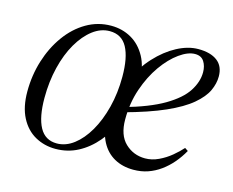

<svg xmlns="http://www.w3.org/2000/svg" viewBox="-74 -569 831 685"><g transform="rotate(15 341.0 -226.0)"><path d="M179 12Q138 12 104 -7Q70 -26 50 -64.5Q30 -103 30 -160Q30 -220 47 -274.5Q64 -329 95 -372Q126 -415 168 -439.5Q210 -464 259 -464Q300 -464 333.5 -445Q367 -426 387.5 -388.5Q408 -351 408 -294L367 -293Q391 -344 426.5 -382.5Q462 -421 502.5 -442.5Q543 -464 581 -464Q626 -464 651 -445Q676 -426 676 -388Q676 -362 663.5 -335Q651 -308 618.5 -280.5Q586 -253 527.5 -227Q469 -201 377 -176L373 -194Q466 -220 519.5 -251.5Q573 -283 595.5 -318Q618 -353 618 -388Q618 -411 607.5 -427.5Q597 -444 574 -444Q548 -444 516.5 -421.5Q485 -399 457 -359.5Q429 -320 411 -267.5Q393 -215 393 -154Q393 -96 423.5 -67Q454 -38 497 -38Q522 -38 546.5 -49.5Q571 -61 591.5 -78Q612 -95 626 -111L638 -103Q624 -78 606 -57Q588 -36 566.5 -20.5Q545 -5 520.5 3.5Q496 12 467 12Q427 12 396.5 -5Q366 -22 348.5 -55Q331 -88 330 -136L379 -144Q360 -99 330 -63.5Q300 -28 262 -8Q224 12 179 12ZM179 -8Q212 -8 241.5 -30.5Q271 -53 294 -92.5Q317 -132 330.5 -185Q344 -238 344 -298Q344 -369 323.5 -406.5Q303 -444 259 -444Q226 -444 196.5 -421.5Q167 -399 144 -359.5Q121 -320 108 -267Q95 -214 95 -154Q95 -83 115.5 -45.5Q136 -8 179 -8Z"/></g></svg>

Font: Source Serif 4 60pt
Style: Italic
Weight: 400
Italic angle: -12°
Version: Version 4.004;hotconv 1.0.116;makeotfexe 2.5.65601